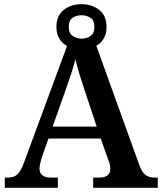

<svg xmlns="http://www.w3.org/2000/svg" viewBox="-20 -899 775 919"><path d="M3 0V-49H17Q45 -49 62 -63Q79 -77 96 -124L301 -679Q278 -691 264 -714Q250 -737 250 -770Q250 -824 285 -851.5Q320 -879 370 -879Q420 -879 455 -851.5Q490 -824 490 -770Q490 -738 477 -715.5Q464 -693 441 -680L645 -114Q658 -76 675.5 -62.5Q693 -49 719 -49H735V0H426V-49H459Q479 -49 493.5 -59Q508 -69 508 -91Q508 -102 505.5 -112.5Q503 -123 499 -132L462 -236H212L179 -143Q176 -131 172.5 -116.5Q169 -102 169 -92Q169 -70 183.5 -59.5Q198 -49 222 -49H257V0ZM370 -714Q395 -714 413.5 -727Q432 -740 432 -770Q432 -801 413.5 -813.5Q395 -826 370 -826Q345 -826 327 -813.5Q309 -801 309 -770Q309 -741 326.5 -728Q344 -715 370 -714ZM232 -293H443L387 -461Q374 -499 361.5 -540Q349 -581 341 -616Q333 -583 320.5 -545Q308 -507 294 -468Z"/></svg>

Font: Noto Serif Malayalam SemiBold
Style: Regular
Weight: 600
Designer: Indian type Foundry, Jelle Bosma, Monotype Design Team
Foundry: Monotype Imaging Inc.
Version: Version 2.104; ttfautohint (v1.8.4.7-5d5b)